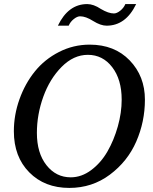

<svg xmlns="http://www.w3.org/2000/svg" viewBox="-20 -906 749 942"><path d="M691 -417Q691 -309 648.5 -211.5Q606 -114 519 -49Q432 16 320 16Q199 16 123.5 -60.5Q48 -137 48 -262Q48 -342 75.5 -419Q103 -496 151 -555.5Q199 -615 269.5 -651Q340 -687 420 -687Q542 -687 616.5 -609.5Q691 -532 691 -417ZM577 -417Q577 -516 530.5 -576.5Q484 -637 411 -637Q341 -637 282.5 -578Q224 -519 192.5 -431.5Q161 -344 161 -254Q161 -155 208 -95.5Q255 -36 327 -36Q380 -36 427.5 -71.5Q475 -107 507 -162.5Q539 -218 558 -285.5Q577 -353 577 -417ZM648 -886Q597 -780 503 -780Q474 -780 437 -803Q401 -826 373 -826Q359 -826 342 -812.5Q325 -799 317 -780H264Q315 -886 408 -886Q439 -886 475 -862Q512 -840 539 -840Q553 -840 570 -853.5Q587 -867 595 -886Z"/></svg>

Font: Veleka
Style: Italic
Weight: 400
Italic angle: -12°
Designer: Stefan Peev, Context Ltd, 2016; SIL International, 1997-2014.
Foundry: Stefan Peev, Context Ltd, 2016
Version: Version 1.000